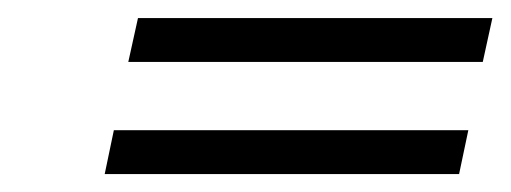

<svg xmlns="http://www.w3.org/2000/svg" viewBox="-20 -338 569 214"><path d="M528.8 -317.9 518.1 -269H123L133.8 -317.9ZM502 -192.9 491.7 -144H96.7L106.9 -192.9Z"/></svg>

Font: Linux Biolinum Slanted O
Style: Slanted
Weight: 400
Designer: Philipp H. Poll
Foundry: Philipp H. Poll
Version: Version 1.0.4